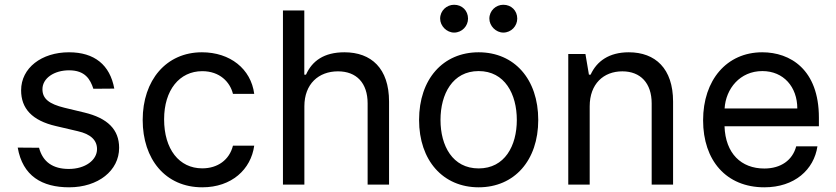

<svg xmlns="http://www.w3.org/2000/svg" viewBox="-20 -771 3491 802"><path d="M370 -400.2 457.4 -400.9C439.3 -500 374.6 -552.6 268.1 -552.6C153.8 -552.6 68.2 -487.2 68.2 -393.8C68.2 -318.2 113.3 -267.4 214.1 -244.3L305 -223C359.7 -210.6 385.3 -185 385.3 -148.1C385.3 -102.6 336.6 -65.3 267.4 -65.3C201 -65.3 158.7 -94.5 143.1 -153.8L54 -154.5C74.6 -35.9 155.5 11.4 268.8 11.4C389.9 11.4 477.6 -58.2 477.6 -153.4C477.6 -229.8 429.7 -277.7 331.7 -301.1L248.9 -321C185.7 -336.6 157.3 -358 157.3 -398.4C157.3 -444.2 206 -477.3 268.5 -477.3C335.9 -477.3 357.2 -439.3 370 -400.2Z M824.9 11.4C947.8 11.4 1028.4 -63.6 1041.9 -162.6H953.1C938.2 -103 889.2 -67.8 824.9 -67.8C728 -67.8 665.5 -148.1 665.5 -272.7C665.5 -394.5 729.4 -473.7 824.9 -473.7C897.4 -473.7 940.7 -429 953.1 -378.9H1041.9C1028.4 -483.3 941.1 -552.6 823.5 -552.6C674.4 -552.6 576 -436.1 576 -269.9C576 -106.5 670.5 11.4 824.9 11.4Z M1251.4 -327.1C1251.4 -420.1 1310.7 -473 1391.7 -473C1469.1 -473 1515.6 -424.4 1515.6 -339.1V0H1605.1V-346.6C1605.1 -485.8 1530.5 -552.6 1418.7 -552.6C1333.1 -552.6 1283.7 -516.3 1258.2 -459.2H1251.1V-727.3H1161.9V0H1251.4Z M1979.4 11.4C2128.6 11.4 2228.3 -100.9 2228.3 -269.9C2228.3 -440.3 2128.6 -552.6 1979.4 -552.6C1830.3 -552.6 1730.5 -440.3 1730.5 -269.9C1730.5 -100.9 1830.3 11.4 1979.4 11.4ZM1818.5 -693.2C1818.5 -662.6 1845.9 -634.9 1876.8 -634.9C1910.2 -634.9 1935 -662.6 1935 -693.2C1935 -726.6 1910.2 -751.1 1876.8 -751.1C1845.9 -751.1 1818.5 -726.6 1818.5 -693.2ZM1820 -269.9C1820 -378.2 1870.4 -474.1 1979.4 -474.1C2088.4 -474.1 2138.8 -378.2 2138.8 -269.9C2138.8 -161.9 2088.4 -67.5 1979.4 -67.5C1870.4 -67.5 1820 -161.9 1820 -269.9ZM2024.1 -693.2C2024.1 -662.6 2051.5 -634.9 2082.4 -634.9C2115.8 -634.9 2140.6 -662.6 2140.6 -693.2C2140.6 -726.6 2115.8 -751.1 2082.4 -751.1C2051.5 -751.1 2024.1 -726.6 2024.1 -693.2Z M2443.2 -327.1C2443.2 -420.1 2500.7 -473 2579.5 -473C2655.9 -473 2702.1 -423.3 2702.1 -339.1V0H2791.5V-346.6C2791.5 -484.7 2717.3 -552.6 2606.5 -552.6C2524.1 -552.6 2472.7 -515.3 2447.1 -459.2H2440L2425.4 -545.5H2353.7V0H2443.2Z M3172.6 11.4C3299.4 11.4 3380 -62.5 3394.5 -159.8H3305.8C3290.5 -101.6 3241.5 -67.1 3172.6 -67.1C3076.3 -67.1 3010.3 -129.6 3006.4 -243.6H3400.6V-279.5C3400.6 -481.2 3280.5 -552.6 3164.1 -552.6C3015.3 -552.6 2916.9 -436.4 2916.9 -268.5C2916.9 -100.5 3013.8 11.4 3172.6 11.4ZM3006.7 -317.8C3011.7 -400.6 3071 -474.1 3164.4 -474.1C3253.2 -474.1 3310.4 -407.7 3310.4 -317.8Z"/></svg>

Font: GiG Sans Text
Style: Regular
Weight: 400
Designer: Andreas Faust
Version: Version 1.100;FEAKit 1.0